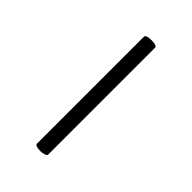

<svg xmlns="http://www.w3.org/2000/svg" viewBox="13 -657 319 319"><g transform="rotate(-45 172.5 -498.0)"><path d="M42 -498Q42 -511 47 -511H298Q303 -511 303 -498Q303 -485 298 -485H47Q45 -485 43.5 -489Q42 -493 42 -498Z"/></g></svg>

Font: Cormorant Garamond Light
Style: Regular
Weight: 300
Designer: Christian Thalmann (Catharsis Fonts)
Version: Version 3.000